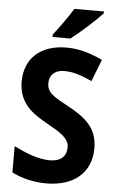

<svg xmlns="http://www.w3.org/2000/svg" viewBox="-62 -976 628 1028"><g transform="rotate(5 252.0 -462.0)"><path d="M454 -924V-934H295C269 -889 225 -830 192 -787V-774H288C338 -812 421 -887 454 -924ZM467 -199C467 -304 409 -357 309 -411C229 -454 191 -474 191 -526C191 -569 220 -598 270 -598C317 -598 358 -585 420 -557L466 -675C394 -708 335 -724 272 -724C131 -724 47 -645 48 -520C48 -392 147 -343 203 -310C272 -271 324 -243 324 -192C324 -149 299 -115 234 -115C170 -115 103 -143 41 -174V-33C97 -4 163 10 226 10C375 10 467 -69 467 -199Z"/></g></svg>

Font: Noto Sans Malayalam SemiCondensed
Style: Bold
Weight: 700
Width: 4
Designer: Jelle Bosma - Monotype Design Team
Foundry: Monotype Imaging Inc.
Version: Version 2.104